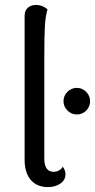

<svg xmlns="http://www.w3.org/2000/svg" viewBox="-20 -750 386 780"><path d="M80 -101V-686Q80 -707 93 -718.5Q106 -730 127 -730Q152 -730 173 -712Q165 -686 162.5 -645Q160 -604 160 -517V-105Q160 -79 169.5 -65.5Q179 -52 198 -52Q209 -52 219.5 -57.5Q230 -63 235 -73Q246 -58 246 -42Q246 -19 225.5 -4.5Q205 10 175 10Q130 10 105 -19Q80 -48 80 -101ZM238 -339Q238 -361 254 -377Q270 -393 292 -393Q314 -393 330 -377Q346 -361 346 -339Q346 -317 330.5 -301Q315 -285 292 -285Q270 -285 254 -301Q238 -317 238 -339Z"/></svg>

Font: Arima Madurai
Style: Regular
Weight: 400
Designer: Joana Correia and Natanael Gama
Foundry: NDISCOVER
Version: Version 1.019